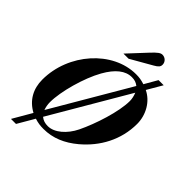

<svg xmlns="http://www.w3.org/2000/svg" viewBox="-286 -1037 1295 1295"><g transform="rotate(45 361.0 -389.5)"><path d="M290 -723H339L491 -810C521 -827 530 -838 530 -857C530 -883 508 -904 482 -904C464 -904 448 -892 412 -854ZM633 -764H584L531 -672C499 -682 479 -685 449 -685C226 -685 27 -461 27 -212C27 -124 66 -53 144 -11L65 125H113L183 5C214 15 237 18 268 18C357 18 435 -16 508 -77C619 -170 691 -301 691 -453C691 -539 644 -621 570 -656ZM182 -77C175 -97 171 -119 171 -141C171 -243 220 -418 278 -521C327 -608 382 -651 443 -651C469 -651 487 -645 506 -630ZM533 -593C542 -570 547 -549 547 -527C547 -426 492 -256 441 -151C403 -73 337 -16 275 -16C249 -16 228 -22 208 -38Z"/></g></svg>

Font: XITS
Style: Bold Italic
Weight: 700
Italic angle: -16.33°
Designer: MicroPress Inc., with final additions and corrections provided by Coen Hoffman, Elsevier (retired)
Version: Version 1.105